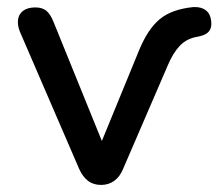

<svg xmlns="http://www.w3.org/2000/svg" viewBox="-20 -516 618 543"><path d="M266 7Q244 7 229 -4.5Q214 -16 204 -38L36 -427Q29 -445 31 -460.5Q33 -476 45.5 -485.5Q58 -495 80 -495Q99 -495 110.5 -486Q122 -477 131 -455L282 -83H254L373 -373Q398 -434 432 -462Q466 -490 527 -496Q549 -497 562 -487Q575 -477 577 -458Q579 -445 575.5 -435.5Q572 -426 563 -420.5Q554 -415 538 -412Q508 -407 488.5 -386.5Q469 -366 454 -330L328 -38Q319 -16 303 -4.5Q287 7 266 7Z"/></svg>

Font: Nunito SemiBold
Style: Regular
Weight: 600
Designer: Vernon Adams
Foundry: Vernon Adams
Version: Version 3.602